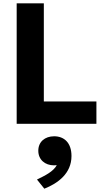

<svg xmlns="http://www.w3.org/2000/svg" viewBox="-20 -750 660 1163"><path d="M81 0H564V-135.5H245.5V-730H81ZM307 251.5C313 251.5 318.5 251 324 250.5C302.5 289.5 254 313 204 337.5L248.5 393C331.5 360 413 300.5 413 195C413 113.5 367.5 75.5 308 75.5C252 75.5 212 109 212 163C212 218 253.5 251.5 307 251.5Z"/></svg>

Font: Monaspace Neon ExtraBold
Style: Regular
Weight: 800
Designer: Riley Cran & the Lettermatic Team
Foundry: Lettermatic
Version: Version 1.200 (Monaspace Neon)